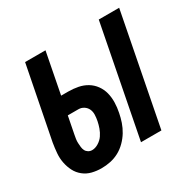

<svg xmlns="http://www.w3.org/2000/svg" viewBox="-126 -659 802 799"><g transform="rotate(-30 275.0 -259.0)"><path d="M340 0 443 -530H541L438 0ZM145 12Q121 12 99 6.5Q77 1 59.5 -13Q42 -27 32 -46.5Q22 -66 17.5 -88.5Q13 -111 15 -135Q17 -159 21 -183L89 -530H187L149 -334H183Q207 -334 230 -329.5Q253 -325 272 -313.5Q291 -302 304 -284Q317 -266 322.5 -244.5Q328 -223 327.5 -199Q327 -175 322 -151Q318 -130 311 -109.5Q304 -89 292.5 -70Q281 -51 264.5 -34.5Q248 -18 228.5 -7.5Q209 3 187.5 7.5Q166 12 145 12ZM148 -73Q163 -73 178.5 -82.5Q194 -92 203.5 -106Q213 -120 218.5 -135.5Q224 -151 227 -166Q230 -181 230.5 -195.5Q231 -210 225.5 -222Q220 -234 208.5 -241.5Q197 -249 183 -249H132L116 -167Q114 -157 112.5 -147Q111 -137 111.5 -127.5Q112 -118 113 -108.5Q114 -99 118 -91Q122 -83 130 -78Q138 -73 148 -73Z"/></g></svg>

Font: Lode Dark Term
Style: Bold Italic
Weight: 700
Italic angle: -11°
Monospace: yes
Designer: Belleve Invis
Foundry: Belleve Invis
Version: Version 29.2.0